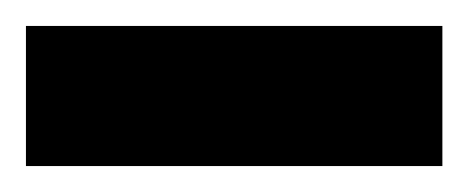

<svg xmlns="http://www.w3.org/2000/svg" viewBox="-29 -738 361 148"><path d="M-9 -718H312V-610H-9Z"/></svg>

Font: Muli Black
Style: Regular
Weight: 900
Designer: Vernon Adams
Foundry: Vernon Adams
Version: Version 2.001